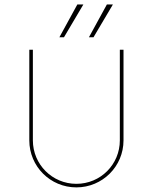

<svg xmlns="http://www.w3.org/2000/svg" viewBox="-20 -813 669 841"><path d="M240.2 -649.9H260.3L345.2 -793.5H318.8ZM369.6 -649.9H389.6L474.6 -793.5H448.2ZM314.5 7.8C428.7 7.8 521 -84 521 -198.2V-595.2H504.9V-198.2C504.9 -92.8 420.4 -7.8 314.5 -7.8C209 -7.8 124 -92.8 124 -198.2V-595.2H108.4V-198.2C108.4 -84 200.2 7.8 314.5 7.8Z"/></svg>

Font: Now Thin
Style: Regular
Weight: 100
Designer: Alfredo Marco Pradil
Foundry: Alfredo Marco Pradil
Version: Version 1.200;hotconv 1.0.109;makeotfexe 2.5.65596